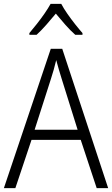

<svg xmlns="http://www.w3.org/2000/svg" viewBox="-20 -967 577 987"><path d="M477 0 395 -248H142L59 0H0L241 -716H300L536 0ZM297 -562Q291 -581 283 -608Q275 -635 269 -658Q263 -633 256 -608Q249 -583 242 -562L158 -300H379ZM295 -947Q307 -924 326.5 -896Q346 -868 367 -841.5Q388 -815 404 -797V-788H367Q342 -810 316 -839.5Q290 -869 267 -897Q244 -869 218 -839.5Q192 -810 168 -788H131V-797Q148 -817 169 -843.5Q190 -870 209 -897.5Q228 -925 240 -947Z"/></svg>

Font: Noto Sans Lao Looped SemiCondensed Light
Style: Regular
Weight: 300
Width: 4
Designer: Mark Frömberg, Ben Mitchell
Foundry: The Fontpad Ltd
Version: Version 1.002; ttfautohint (v1.8.4.7-5d5b)